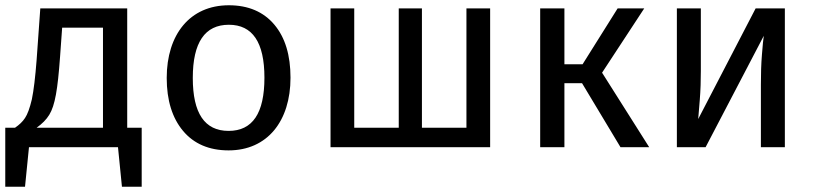

<svg xmlns="http://www.w3.org/2000/svg" viewBox="-20 -559 3095 729"><path d="M463 -74V-527H133L119 -331C114 -266 108 -216 101 -182C93 -148 84 -124 75 -111C66 -97 53 -85 37 -74H0V150H75L90 0H428L443 150H518V-74ZM371 -74H119C140 -89 156 -105 167 -123C189 -159 199 -219 208 -343L216 -454H371Z M849 -539C701 -539 613 -428 613 -263C613 -178 634 -111 675 -62C716 -13 774 12 848 12C995 12 1083 -99 1083 -264C1083 -349 1063 -416 1022 -465C981 -514 923 -539 849 -539ZM849 -465C939 -465 984 -398 984 -264C984 -129 939 -62 848 -62C757 -62 712 -129 712 -263C712 -398 758 -465 849 -465Z M1751 -527V-74H1582V-527H1494V-74H1325V-527H1235V0H1841V-527Z M2325 -527 2192 -315H2123V-527H2031V0H2123V-243H2190L2336 0H2445L2266 -283L2426 -527Z M2960 -527H2849L2631 -107C2632 -118 2634 -142 2637 -180C2640 -217 2641 -254 2641 -289V-527H2550V0H2659L2880 -423C2878 -412 2876 -388 2873 -352C2870 -316 2869 -278 2869 -238V0H2960Z"/></svg>

Font: Fira Sans
Style: Regular
Weight: 400
Designer: Carrois Corporate & Edenspiekermann AG
Foundry: Carrois Corporate GbR & Edenspiekermann AG
Version: Version 4.203